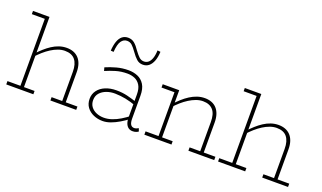

<svg xmlns="http://www.w3.org/2000/svg" viewBox="-76 -1211 2825 1684"><g transform="rotate(20 1337.0 -369.0)"><path d="M537 0V-303Q537 -340 529 -368Q521 -396 505.5 -415Q490 -434 466 -443.5Q442 -453 410 -453Q379 -453 347 -441.5Q315 -430 283.5 -410Q252 -390 221.5 -363Q191 -336 163 -305V-336Q190 -366 219.5 -392.5Q249 -419 280.5 -439.5Q312 -460 346 -471.5Q380 -483 417 -483Q451 -483 479 -472.5Q507 -462 527.5 -440.5Q548 -419 559 -386.5Q570 -354 570 -309V0ZM26 0V-31H279V0ZM438 0V-31H679V0ZM180 -686V0H147V-656H26V-686Z M1207 7Q1183 7 1166.5 -5.5Q1150 -18 1141.5 -41Q1133 -64 1133 -97V-308Q1133 -363 1113.5 -394.5Q1094 -426 1062.5 -439.5Q1031 -453 993 -453Q935 -453 886.5 -438.5Q838 -424 792 -404L783 -435Q829 -455 882 -469.5Q935 -484 993 -484Q1039 -484 1078.5 -467.5Q1118 -451 1142 -412.5Q1166 -374 1166 -308V-97Q1166 -60 1177 -42Q1188 -24 1211 -24Q1222 -24 1232 -28.5Q1242 -33 1250 -37L1260 -9Q1252 -3 1238.5 2Q1225 7 1207 7ZM928 13Q883 13 843.5 -4Q804 -21 780 -53.5Q756 -86 756 -132Q756 -177 781.5 -211Q807 -245 851.5 -263.5Q896 -282 953 -282Q1009 -282 1056 -270.5Q1103 -259 1154 -242V-211Q1099 -231 1051 -240.5Q1003 -250 953 -251Q911 -252 873.5 -238.5Q836 -225 812.5 -198.5Q789 -172 789 -132Q789 -95 808.5 -69.5Q828 -44 860 -31Q892 -18 928 -18Q966 -18 1004 -31Q1042 -44 1080 -67Q1118 -90 1154 -119V-88Q1118 -61 1079.5 -38Q1041 -15 1002.5 -1Q964 13 928 13ZM1091 -572Q1057 -572 1033 -593.5Q1009 -615 983 -652Q958 -687 939 -704.5Q920 -722 892 -722Q860 -722 839 -692.5Q818 -663 813 -590L786 -592Q789 -643 801.5 -678.5Q814 -714 836.5 -732.5Q859 -751 892 -751Q927 -751 952 -730Q977 -709 1002 -671Q1027 -637 1046 -619.5Q1065 -602 1091 -602Q1113 -602 1130 -615Q1147 -628 1158 -657Q1169 -686 1171 -734L1199 -731Q1197 -681 1183.5 -645.5Q1170 -610 1147 -591Q1124 -572 1091 -572Z M1825 0V-303Q1825 -340 1817.5 -368Q1810 -396 1794 -414.5Q1778 -433 1754.5 -442.5Q1731 -452 1699 -452Q1668 -452 1636 -440.5Q1604 -429 1572 -409Q1540 -389 1509.5 -362Q1479 -335 1451 -304V-336Q1478 -366 1507.5 -392.5Q1537 -419 1569 -439.5Q1601 -460 1635 -471.5Q1669 -483 1706 -483Q1740 -483 1768 -472.5Q1796 -462 1816 -440.5Q1836 -419 1847 -386.5Q1858 -354 1858 -309V0ZM1315 0V-31H1568V0ZM1436 0V-471H1469V0ZM1315 -440V-471H1469V-440ZM1726 0V-31H1967V0Z M2514 0V-303Q2514 -340 2506 -368Q2498 -396 2482.5 -415Q2467 -434 2443 -443.5Q2419 -453 2387 -453Q2356 -453 2324 -441.5Q2292 -430 2260.5 -410Q2229 -390 2198.5 -363Q2168 -336 2140 -305V-336Q2167 -366 2196.5 -392.5Q2226 -419 2257.5 -439.5Q2289 -460 2323 -471.5Q2357 -483 2394 -483Q2428 -483 2456 -472.5Q2484 -462 2504.5 -440.5Q2525 -419 2536 -386.5Q2547 -354 2547 -309V0ZM2003 0V-31H2256V0ZM2415 0V-31H2656V0ZM2157 -686V0H2124V-656H2003V-686Z"/></g></svg>

Font: BioRhyme ExtraLight
Style: Regular
Weight: 250
Designer: Aoife Mooney
Foundry: Aoife Mooney Type
Version: Version 1.600;gftools[0.9.33]